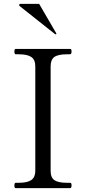

<svg xmlns="http://www.w3.org/2000/svg" viewBox="-20 -981 448 1001"><path d="M62 0Q55 0 55 -14Q55 -28 62 -28H78Q123 -28 143.5 -42.5Q164 -57 164 -90V-635Q164 -670 143 -684Q122 -698 78 -698H62Q55 -698 55 -712Q55 -726 62 -726H345Q350 -726 351.5 -722.5Q353 -719 353 -712Q353 -698 345 -698H330Q283 -698 263.5 -684Q244 -670 244 -635V-90Q244 -55 264 -41.5Q284 -28 330 -28H345Q350 -28 351.5 -24.5Q353 -21 353 -14Q353 0 345 0ZM267 -803Q268 -802 270 -802Q272 -802 273 -803Q274 -804 274 -805L273 -808L184 -961H87Q80 -961 80 -954Q80 -952 83 -949Z"/></svg>

Font: Shippori Mincho
Style: Regular
Weight: 400
Designer: FONTDASU
Foundry: FONTDASU / Google Inc. / but / Adobe
Version: Version 3.110; ttfautohint (v1.8.3)